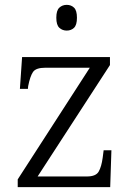

<svg xmlns="http://www.w3.org/2000/svg" viewBox="-20 -771 542 791"><path d="M53 0V-32L350 -492H167Q128 -492 116 -474.5Q104 -457 96 -416L95 -405H62L71 -536H433V-503L135 -44H338Q375 -44 386.5 -64Q398 -84 403 -121L407 -152H439L434 0ZM255 -645Q237 -645 224.5 -656.5Q212 -668 212 -698Q212 -728 224.5 -739.5Q237 -751 255 -751Q273 -751 285 -739.5Q297 -728 297 -698Q297 -668 285 -656.5Q273 -645 255 -645Z"/></svg>

Font: Noto Rashi Hebrew Light
Style: Regular
Weight: 300
Version: Version 1.006